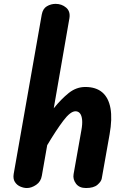

<svg xmlns="http://www.w3.org/2000/svg" viewBox="-20 -948 636 968"><path d="M115.5 0Q99.5 0 82.2 -7.5Q65 -15 55 -30.8Q45 -46.5 49 -71L190.5 -874.5Q196 -904.5 216.5 -916.5Q237 -928.5 260.5 -928.5Q291 -928.5 313.2 -909.8Q335.5 -891 330 -856.5L251 -402Q288 -448 326.2 -478.8Q364.5 -509.5 410 -509.5Q464 -509.5 495.8 -482.2Q527.5 -455 537 -402Q546.5 -349 532.5 -270.5L493 -48Q490.5 -33 471.5 -16.5Q452.5 0 413.5 0Q379.5 0 363 -22.2Q346.5 -44.5 351 -70L390.5 -292.5Q396 -322.5 394 -343.8Q392 -365 383.5 -376Q375 -387 360.5 -387Q335 -387 299 -339.2Q263 -291.5 218 -216L191 -62.5Q186 -32 162.2 -16Q138.5 0 115.5 0Z"/></svg>

Font: Edu AU VIC WA NT Pre
Style: Bold
Weight: 700
Designer: Tina and Corey Anderson, Eben Sorkin, Mirko Velimirovic
Foundry: Google for Education
Version: Version 1.001